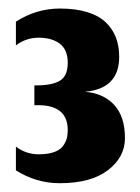

<svg xmlns="http://www.w3.org/2000/svg" viewBox="-20 -416 324 443"><path d="M118 6.7Q189.7 6.7 229 -23.3Q268.3 -53.3 268.3 -97.3Q268.3 -147.3 243.3 -174.2Q218.3 -201 175.7 -204.3Q255 -211 255 -285Q255 -309.7 247.5 -329.3Q240 -349 224.2 -364.3Q208.3 -379.7 181.5 -388Q154.7 -396.3 118 -396.3Q64 -396.3 16.7 -366V-311.3Q40 -329 69.3 -329Q99.7 -329 118 -315.2Q136.3 -301.3 136.3 -271.3Q136.3 -240.7 118.3 -229.8Q100.3 -219 63.7 -219H59.3V-173.3H68Q136.3 -173.3 136.3 -115.7Q136.3 -104.3 133.8 -95.7Q131.3 -87 124.7 -78.3Q118 -69.7 104 -64.8Q90 -60 69.3 -60Q40 -60 16.7 -77.7V-23Q63.3 6.7 118 6.7Z"/></svg>

Font: Jomhuria
Style: Regular
Weight: 400
Designer: Arabic design by Kourosh Beigpour, Latin design by Eben Sorkin, engineering by Lasse Fister and Khaled Hosney
Version: Version 1.0010